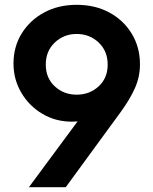

<svg xmlns="http://www.w3.org/2000/svg" viewBox="-20 -777 637 797"><path d="M100 0 302 -273Q290 -272 278 -272Q210 -272 155 -305Q100 -338 68 -393Q36 -448 36 -513Q36 -583 70 -638Q104 -693 163 -725Q222 -757 298 -757Q375 -757 434 -725Q493 -693 527 -637Q561 -581 561 -510Q561 -458 540 -411Q519 -364 481 -312L253 0ZM298 -384Q352 -384 389.5 -418.5Q427 -453 427 -509Q427 -565 389.5 -600.5Q352 -636 298 -636Q245 -636 207.5 -600.5Q170 -565 170 -509Q170 -453 207.5 -418.5Q245 -384 298 -384Z"/></svg>

Font: Plus Jakarta Text
Style: Bold
Weight: 700
Designer: Gumpita Rahayu
Foundry: Tokotype Studio
Version: Version 1.000